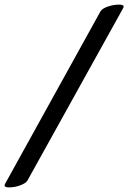

<svg xmlns="http://www.w3.org/2000/svg" viewBox="-87 -714 555 831"><path d="M-67 89Q-67 83 -63 78L348 -665Q355 -677 379.5 -685.5Q404 -694 428 -694Q448 -694 448 -686Q448 -682 445 -677L32 67Q25 79 1 88Q-23 97 -47 97Q-67 97 -67 89Z"/></svg>

Font: Charm
Style: Bold
Weight: 700
Designer: Katatrad Aksorn Co.,Ltd.
Foundry: Cadson Demak Co.,Ltd.
Version: Version 1.001